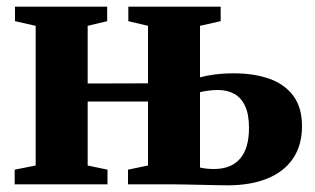

<svg xmlns="http://www.w3.org/2000/svg" viewBox="-20 -553 944 576"><path d="M662.5 3Q652.5 3 631 2.5Q609.5 2 583.5 1.5Q557.5 1 534.2 0.5Q511 0 497.5 0H364V-44L424 -56.5V-248.5H243V-56.5L302.5 -44V0H24V-44L87 -56.5V-475.5L25 -489.5V-533H301.5V-489.5L243 -475.5V-302.5L424 -303V-475.5L365 -489.5V-533H642V-489.5L580 -475.5V-321Q597.5 -326 624 -329.5Q650.5 -333 682.5 -333Q742 -333 788 -316.8Q834 -300.5 860 -265.5Q886 -230.5 886 -174.5Q886 -117.5 859.2 -77.8Q832.5 -38 782.2 -17.5Q732 3 662.5 3ZM622 -46Q673.5 -46 700.2 -77Q727 -108 727 -169.5Q727 -209.5 715.5 -234.5Q704 -259.5 683.2 -271.2Q662.5 -283 634 -283Q619.5 -283 604.5 -281Q589.5 -279 580 -276.5V-50.5Q587 -48.5 598.8 -47.2Q610.5 -46 622 -46Z"/></svg>

Font: Merriweather 72pt ExtraBold
Style: Regular
Weight: 800
Version: Version 2.100